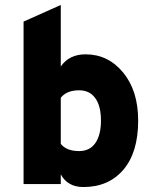

<svg xmlns="http://www.w3.org/2000/svg" viewBox="-20 -742 627 774"><path d="M316 12Q253 12 225 -39V0H75V-655L225 -722V-474Q259 -523 325 -523Q416 -523 476.5 -449.5Q537 -376 537 -256Q537 -128 477.5 -58Q418 12 316 12ZM299 -133Q342 -133 364.5 -165.5Q387 -198 387 -256Q387 -315 364 -346.5Q341 -378 299 -378Q249 -378 225 -348V-162Q248 -133 299 -133Z"/></svg>

Font: Overpass Heavy
Style: Regular
Weight: 900
Designer: Delve Withrington, Thomas Jockin
Foundry: Delve Fonts
Version: Version 3.000;DELV;Overpass